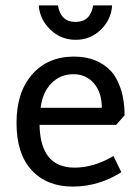

<svg xmlns="http://www.w3.org/2000/svg" viewBox="-20 -677 513 709"><path d="M255 -58Q327 -58 399 -101L428 -41Q344 12 248.5 12Q153 12 97 -48.5Q41 -109 41 -223Q41 -337 99 -402.5Q157 -468 253 -468Q340 -468 390 -414Q411 -392 425.5 -350Q440 -308 440 -251L409 -216H126Q129 -58 255 -58ZM130 -279H356Q356 -335 327 -369Q298 -403 250.5 -403Q203 -403 170 -369.5Q137 -336 130 -279ZM123 -657H194Q204 -596 259 -596Q314 -596 324 -657H394Q391 -605 352.5 -567.5Q314 -530 259.5 -530Q205 -530 166 -567.5Q127 -605 123 -657Z"/></svg>

Font: Average Sans
Style: Regular
Weight: 400
Designer: Eduardo Rodriguez Tunni
Foundry: Eduardo Rodriguez Tunni
Version: Version 1.002